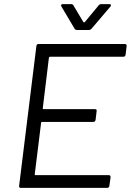

<svg xmlns="http://www.w3.org/2000/svg" viewBox="-20 -914 636 934"><path d="M580 -638H223Q220 -638 218 -634L188 -387Q188 -383 192 -383H442Q452 -383 450 -373L445 -331Q443 -321 434 -321H184Q180 -321 180 -317L149 -66Q149 -62 152 -62H509Q518 -62 518 -52L512 -10Q512 -6 509 -3Q506 0 501 0H81Q77 0 74.5 -3Q72 -6 73 -10L157 -690Q157 -694 160 -697Q163 -700 167 -700H587Q592 -700 594.5 -697Q597 -694 596 -690L591 -648Q589 -638 580 -638ZM277 -887Q277 -894 286 -894H325Q335 -894 337 -888L386 -806Q387 -805 389 -805Q391 -805 392 -806L460 -888Q465 -894 473 -894H512Q518 -894 519.5 -890.5Q521 -887 517 -882L425 -774Q420 -768 411 -768H355Q347 -768 343 -774L279 -882Z"/></svg>

Font: Barlow
Style: Italic
Weight: 400
Italic angle: -7°
Designer: Jeremy Tribby
Foundry: Tribby Type
Version: Version 1.408